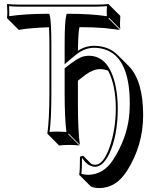

<svg xmlns="http://www.w3.org/2000/svg" viewBox="-20 -668 792 960"><path d="M695.8 -93.3Q695.8 58.6 615.7 185.1Q613.8 188.5 611.3 191.4Q559.1 271.5 476.6 272.5Q448.2 272 433.6 263.7L377 207L376 204.1Q379.9 188 379.9 115.2L396 110.8L437.5 152.3Q447.3 155.8 456.1 155.8Q497.6 155.8 529.3 64Q558.6 -22.9 559.1 -126Q558.6 -243.7 520.5 -314.5Q501.5 -322.3 480.5 -322.3Q447.3 -322.3 410.6 -296.4Q394.5 -284.7 369.6 -264.6V-143.6Q369.6 -14.6 379.4 56.6L323.2 0L320.8 2.9L377.4 59.6Q359.4 56.6 326.7 56.6Q293.9 56.6 275.4 59.6L219.2 2.9L216.8 0Q226.6 -68.4 227.1 -200.2V-444.8Q227.1 -488.8 225.1 -531.7Q180.7 -530.3 142.6 -527.1Q104.5 -523.9 88.9 -521L73.7 -518.6L17.1 -575.2L15.1 -579.1Q18.1 -603 15.1 -645L17.1 -647.9Q41.5 -645 77.1 -645H462.9Q499 -645 522.9 -647.9L524.9 -645L581.5 -588.4Q578.6 -545.4 581.5 -522.5L524.9 -579.1L522.9 -575.2L579.6 -518.6L500.5 -527.8Q442.9 -532.2 377.4 -532.2Q371.1 -510.3 369.6 -414.1Q406.7 -439 451.2 -439Q522.5 -438 567.4 -394L624 -337.4Q695.3 -264.2 695.8 -93.3ZM628.9 -149.9Q628.9 -381.8 502.9 -421.4Q478.5 -428.7 451.2 -429.2Q404.3 -429.2 361.3 -395.5Q353 -388.7 319.3 -360.8L303.2 -346.7V-444.8Q303.2 -562 311.5 -591.8L313.5 -599.1H320.8Q437 -599.1 514.2 -586.9Q512.7 -607.9 514.6 -637.2Q491.2 -635.3 462.9 -634.8H77.1Q48.3 -634.8 25.4 -637.2Q26.9 -607.4 25.9 -586.9Q104 -599.1 219.2 -599.1H226.6L228.5 -591.8Q236.8 -563 236.8 -444.8V-200.2Q236.8 -75.2 228 -8.3Q248.5 -10.3 269.8 -10Q291 -9.8 312 -8.3Q303.2 -79.1 303.2 -200.2V-326.2L306.6 -329.1Q370.6 -380.9 400.9 -386.7Q411.6 -388.7 423.8 -389.2Q524.4 -389.2 557.1 -241.7Q568.8 -187 568.8 -126Q568.8 9.3 526.4 100.6Q495.1 165 456.1 166Q418 165 390.1 120.6Q390.1 180.7 386.7 200.7Q400.9 205.6 419.9 206.1Q498 205.1 546.4 129.9Q611.8 27.3 625 -81.1Q628.9 -114.7 628.9 -149.9Z"/></svg>

Font: Linux Biolinum Shadow O
Style: Regular
Weight: 400
Designer: Philipp H. Poll
Foundry: Philipp H. Poll
Version: Version 1.0.4